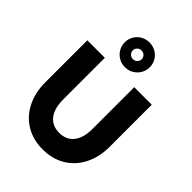

<svg xmlns="http://www.w3.org/2000/svg" viewBox="-278 -1123 1272 1272"><g transform="rotate(45 358.5 -487.0)"><path d="M56.6 -313.5V-707H220.7V-313.5Q221.2 -231.4 257.3 -186.3Q293.5 -141.1 358.4 -141.6Q423.3 -141.1 459.5 -186.3Q495.6 -231.4 496.1 -313.5V-707H660.2V-313.5Q660.2 -216.3 622.3 -142.1Q584.5 -67.9 516.4 -27.1Q448.2 13.7 358.4 13.7Q268.6 13.7 200.4 -27.1Q132.3 -67.9 94.5 -142.1Q56.6 -216.3 56.6 -313.5ZM400.4 -873Q399.9 -890.1 387.9 -901.6Q376 -913.1 358.4 -913.1Q340.8 -913.1 328.9 -901.6Q316.9 -890.1 316.4 -873Q316.9 -856 328.6 -844.2Q340.3 -832.5 358.4 -832Q376.5 -832.5 388.2 -844.2Q399.9 -856 400.4 -873ZM241.2 -873Q241.2 -904.8 256.8 -931.4Q272.5 -958 299.3 -973.1Q326.2 -988.3 358.4 -988.3Q390.6 -988.3 417.5 -973.1Q444.3 -958 460 -931.4Q475.6 -904.8 475.6 -873Q475.6 -841.3 460 -814.7Q444.3 -788.1 417.5 -772.5Q390.6 -756.8 358.4 -756.8Q326.2 -756.8 299.3 -772.5Q272.5 -788.1 256.8 -814.7Q241.2 -841.3 241.2 -873Z"/></g></svg>

Font: Wanted Sans ExtraBold
Style: Regular
Weight: 800
Designer: Original Design by Kil Hyung-jin and Kang Hanbin, Wanted Lab, Inc; Hangeul from Source Han Sans by Jang Soo-young and Ka
Foundry: Wanted Lab, Inc.
Version: Version 1.003